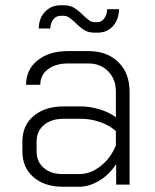

<svg xmlns="http://www.w3.org/2000/svg" viewBox="-20 -701 588 729"><path d="M65 -126V-164Q65 -225 108 -261Q151 -297 222 -297H287Q321 -297 357.5 -286Q394 -275 420 -256V-353Q420 -400 391 -430Q362 -460 316 -460H238Q191 -460 162 -438Q133 -416 133 -379H79Q79 -437 123 -472Q167 -507 238 -507H316Q387 -507 429.5 -465Q472 -423 472 -353V0H421V-78Q395 -38 357 -15Q319 8 280 8H219Q149 8 107 -28.5Q65 -65 65 -126ZM281 -40Q323 -40 361.5 -70Q400 -100 420 -149V-203Q398 -224 361.5 -237Q325 -250 287 -250H222Q175 -250 147 -226.5Q119 -203 119 -164V-126Q119 -87 146 -63.5Q173 -40 219 -40ZM267 -614Q252 -628 242.5 -634.5Q233 -641 221 -641H210Q194 -641 183 -628Q172 -615 171 -593H127Q128 -633 151.5 -657Q175 -681 210 -681H221Q246 -681 262 -671Q278 -661 297 -642Q311 -629 319.5 -623Q328 -617 339 -617H351Q365 -617 375.5 -630.5Q386 -644 387 -666H432Q431 -626 408.5 -601.5Q386 -577 351 -577H339Q316 -577 300.5 -586.5Q285 -596 267 -614Z"/></svg>

Font: Bai Jamjuree Light
Style: Regular
Weight: 300
Designer: Katatrad Aksorn Co.,Ltd.
Foundry: Cadson Demak Co.,Ltd.
Version: Version 1.000; ttfautohint (v1.6)